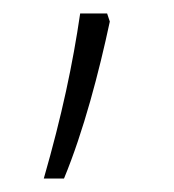

<svg xmlns="http://www.w3.org/2000/svg" viewBox="-20 -136 258 285"><path d="M45 129H75C104 59 127 -29 143 -104L139 -116H99C88 -41 72 35 45 129Z"/></svg>

Font: Noto Sans Devanagari UI Condensed ExtraLight
Style: Regular
Weight: 200
Width: 3
Designer: Jelle Bosma - Monotype Design Team
Foundry: Monotype Imaging Inc.
Version: Version 2.004